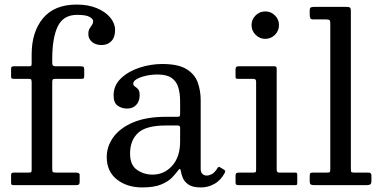

<svg xmlns="http://www.w3.org/2000/svg" viewBox="-20 -810 1675 840"><path d="M208.5 -450C208.5 -455.7 209.2 -459.6 210.8 -461.8C212.2 -463.9 215.7 -465 221 -465H333C340 -465 344.3 -465.7 346 -467C347.7 -468.3 348.5 -472.5 348.5 -479.5V-505C348.5 -512.3 347.2 -516.7 344.5 -518C341.8 -519.3 337.2 -520 330.5 -520H221C212.7 -520 208.5 -524.7 208.5 -534V-550C208.5 -613.7 216.7 -662.1 233 -695.2C249.3 -728.4 277.5 -745 317.5 -745C343.5 -745 361.7 -742 372 -736C382.3 -730 387.5 -724 387.5 -718C387.5 -711.3 385.8 -705.6 382.2 -700.8C378.8 -695.9 375.2 -690.6 371.8 -684.8C368.2 -678.9 366.5 -671 366.5 -661C366.5 -647 371.8 -635.5 382.5 -626.5C393.2 -617.5 407.2 -613 424.5 -613C442.2 -613 456.4 -618.7 467.2 -630C478.1 -641.3 483.5 -657.7 483.5 -679C483.5 -698 476.5 -716 462.5 -733C448.5 -750 428.9 -763.8 403.8 -774.2C378.6 -784.8 349.2 -790 315.5 -790C250.5 -790 201.4 -770.1 168.2 -730.2C135.1 -690.4 118.5 -637.7 118.5 -572V-534C118.5 -527.7 117.8 -523.8 116.5 -522.2C115.2 -520.8 111.5 -520 105.5 -520H42C37 -520 33.5 -519.3 31.5 -518C29.5 -516.7 28.5 -513.3 28.5 -508V-477C28.5 -471.7 29.3 -468.3 31 -467C32.7 -465.7 36 -465 41 -465H105.5C111.8 -465 115.6 -463.8 116.8 -461.2C117.9 -458.8 118.5 -454.3 118.5 -448V-68.5C118.5 -63.5 118 -60 117 -58C116 -56 112.8 -55 107.5 -55H42.5C38.2 -55 34.8 -54.4 32.2 -53.2C29.8 -52.1 28.5 -49 28.5 -44V-13C28.5 -7.7 29.1 -4.2 30.2 -2.5C31.4 -0.8 34.7 0 40 0H312.5C318.5 0 322.7 -0.9 325 -2.8C327.3 -4.6 328.5 -8.7 328.5 -15V-44C328.5 -49.3 326.4 -52.5 322.2 -53.5C318.1 -54.5 313.7 -55 309 -55H225C217 -55 212.2 -56 210.8 -58C209.2 -60 208.5 -65 208.5 -73Z M447 -123C447 -81 461.8 -48.3 491.2 -25C520.8 -1.7 557.7 10 602 10C637.3 10 665.3 5.6 686 -3.2C706.7 -12.1 722.3 -22.2 733 -33.5C743.7 -44.8 751.7 -54.2 757 -61.5C761.7 -67.8 764.9 -71 766.8 -71C768.6 -71 770 -68 771 -62C772.3 -54 775.1 -44.3 779.2 -33C783.4 -21.7 791.6 -11.7 803.8 -3C815.9 5.7 834.5 10 859.5 10H860C880.3 10 899.8 4.8 918.5 -5.8C937.2 -16.2 952.3 -32.7 964 -55C966.3 -60.3 965.3 -64.3 961 -67L943 -78C938.7 -81.3 934.8 -80.2 931.5 -74.5C922.8 -60.8 914.5 -52 906.5 -48C898.5 -44 891 -42 884 -42C877 -42 870.9 -44.3 865.8 -49C860.6 -53.7 858 -61 858 -71V-372C858 -399 853.8 -424.6 845.2 -448.8C836.8 -472.9 820.4 -492.5 796.2 -507.5C772.1 -522.5 736.7 -530 690 -530C656.3 -530 623.2 -524.7 590.5 -514C557.8 -503.3 530.8 -487.8 509.2 -467.2C487.8 -446.8 477 -422 477 -393C477 -371 483 -355.8 495 -347.5C507 -339.2 520.7 -335 536 -335C553 -335 566.4 -340.4 576.2 -351.2C586.1 -362.1 591 -376 591 -393C591 -406 588.7 -415 584 -420C579.3 -425 574.7 -428.9 570 -431.8C565.3 -434.6 563 -439 563 -445C563 -451.7 568.2 -458 578.5 -464C588.8 -470 602.2 -474.8 618.5 -478.5C634.8 -482.2 652 -484 670 -484C696.7 -484 717.1 -478.9 731.2 -468.8C745.4 -458.6 755.1 -444.7 760.2 -427C765.4 -409.3 768 -389.3 768 -367V-312C768 -306 767.2 -302.3 765.8 -301C764.2 -299.7 760.7 -299 755 -299H706C648.7 -299 600.8 -290.8 562.5 -274.5C524.2 -258.2 495.3 -236.7 476 -210C456.7 -183.3 447 -154.3 447 -123ZM549 -138C549 -176.7 560.7 -206.8 584 -228.5C607.3 -250.2 648 -261 706 -261H758C764.7 -261 768 -257.7 768 -251V-191C768 -145.7 756.3 -110.2 733 -84.5C709.7 -58.8 681 -46 647 -46C622 -46 599.4 -53 579.2 -67C559.1 -81 549 -104.7 549 -138Z M1080.5 -700C1080.5 -683.7 1086.4 -669.6 1098.2 -657.8C1110.1 -645.9 1124.2 -640 1140.5 -640C1157.2 -640 1171.3 -645.9 1183 -657.8C1194.7 -669.6 1200.5 -683.7 1200.5 -700C1200.5 -716.7 1194.7 -730.8 1183 -742.5C1171.3 -754.2 1157.2 -760 1140.5 -760C1124.2 -760 1110.1 -754.2 1098.2 -742.5C1086.4 -730.8 1080.5 -716.7 1080.5 -700ZM1088.5 -465C1096.5 -465 1100.5 -461 1100.5 -453V-69C1100.5 -63.7 1100 -60 1099 -58C1098 -56 1094.7 -55 1089 -55H1027C1021 -55 1016.8 -54.2 1014.2 -52.5C1011.8 -50.8 1010.5 -46.7 1010.5 -40V-12C1010.5 -6.7 1011.7 -3.3 1014 -2C1016.3 -0.7 1020.3 0 1026 0H1271C1275.7 0 1278.4 -0.8 1279.2 -2.5C1280.1 -4.2 1280.5 -7.3 1280.5 -12V-45C1280.5 -49.7 1279.7 -52.5 1278 -53.5C1276.3 -54.5 1273.2 -55 1268.5 -55H1201C1194 -55 1190.5 -59 1190.5 -67V-509.5C1190.5 -516.5 1187.3 -520 1181 -520H1022.5C1014.5 -520 1010.5 -515.7 1010.5 -507V-477C1010.5 -472 1011 -468.8 1012 -467.2C1013 -465.8 1016 -465 1021 -465Z M1406.5 -725C1414.2 -725 1419.2 -724 1421.5 -722C1423.8 -720 1425 -715.3 1425 -708V-72C1425 -64 1424.4 -59.2 1423.2 -57.5C1422.1 -55.8 1417.5 -55 1409.5 -55H1347.5C1341.5 -55 1337.9 -53.7 1336.8 -51C1335.6 -48.3 1335 -44 1335 -38V-18C1335 -10 1336.4 -5 1339.2 -3C1342.1 -1 1347.2 0 1354.5 0H1581.5C1590.2 0 1596.2 -1 1599.8 -3C1603.2 -5 1605 -10.7 1605 -20V-42C1605 -50.7 1600.5 -55 1591.5 -55H1530.5C1521.2 -55 1516.2 -56.5 1515.8 -59.5C1515.2 -62.5 1515 -68.3 1515 -77V-762C1515 -770.7 1513.4 -775.8 1510.2 -777.5C1507.1 -779.2 1501.2 -780 1492.5 -780H1355.5C1349.2 -780 1344.2 -779.2 1340.5 -777.8C1336.8 -776.2 1335 -772 1335 -765V-746C1335 -739 1335.8 -733.8 1337.5 -730.2C1339.2 -726.8 1343.8 -725 1351.5 -725Z"/></svg>

Font: Besley*
Style: Regular
Weight: 400
Designer: Owen Earl
Foundry: indestructible type*
Version: Version 3.000; ttfautohint (v1.8.3)